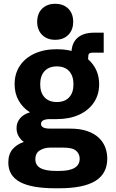

<svg xmlns="http://www.w3.org/2000/svg" viewBox="-20 -803 619 1026"><path d="M275.9 203.1Q148.4 203.1 86.4 169.4Q24.4 135.7 24.4 65.4Q24.4 22 46.6 -4.9Q68.8 -31.7 107.4 -44.4Q89.4 -57.1 78.9 -76.2Q68.4 -95.2 68.4 -118.2Q68.4 -147.9 86.9 -170.4Q105.5 -192.9 140.1 -202.6Q101.6 -227.1 79.8 -265.4Q58.1 -303.7 58.1 -353Q58.1 -409.7 86.2 -451.7Q114.3 -493.7 165 -516.8Q215.8 -540 283.7 -540Q351.6 -540 402.3 -516.8Q453.1 -493.7 481.4 -451.4Q509.8 -409.2 509.8 -352.5Q509.8 -296.9 481.4 -254.9Q453.1 -212.9 402.1 -189.7Q351.1 -166.5 282.7 -166.5H247.6Q199.2 -166.5 199.2 -140.6Q199.2 -115.7 247.6 -115.7H354Q408.7 -115.7 446.3 -102.5Q483.9 -89.4 507.6 -67.1Q531.2 -44.9 542.2 -16.1Q553.2 12.7 553.2 44.4Q553.2 124.5 489.7 163.8Q426.3 203.1 294.9 203.1ZM279.3 110.4H296.9Q405.8 110.4 405.8 44.9Q405.8 19.5 386.7 2.7Q367.7 -14.2 317.4 -14.2H248Q217.8 -14.2 193.4 0.2Q168.9 14.6 168.9 48.3Q168.9 79.6 195.8 95Q222.7 110.4 279.3 110.4ZM283.7 -257.8Q326.2 -257.8 349.4 -282.7Q372.6 -307.6 372.6 -352.5Q372.6 -397.5 349.4 -422.9Q326.2 -448.2 283.7 -448.2Q241.7 -448.2 218.3 -423.1Q194.8 -397.9 194.8 -352.5Q194.8 -307.6 218.3 -282.7Q241.7 -257.8 283.7 -257.8ZM361.8 -464.4V-517.6Q361.8 -571.3 393.1 -599.9Q424.3 -628.4 483.9 -628.4H534.2V-521.5H475.6Q460.4 -521.5 455.8 -516.1Q451.2 -510.7 451.2 -494.6V-464.4ZM274.9 -590.3Q231.4 -590.3 205.1 -616.7Q178.7 -643.1 178.7 -686.5Q178.7 -730.5 205.1 -756.6Q231.4 -782.7 274.9 -782.7Q318.8 -782.7 345 -756.6Q371.1 -730.5 371.1 -686.5Q371.1 -643.1 345 -616.7Q318.8 -590.3 274.9 -590.3Z"/></svg>

Font: Schibsted Grotesk
Style: Bold
Weight: 700
Designer: Bakken & Baeck AS, Henrik Kongsvoll
Foundry: Schibsted ASA
Version: Version 1.100;gftools[0.9.25]